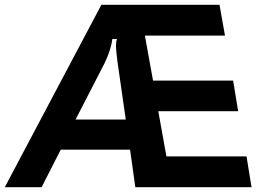

<svg xmlns="http://www.w3.org/2000/svg" viewBox="-71 -783 1143 803"><path d="M103 0H-51L353 -763H847L870 -634H535L569 -446H904L925 -318H591L625 -129H960L981 0H495L473 -157H183ZM245 -283H455L420 -527Q414 -577 414 -589Q414 -608 418 -620H399Q393 -574 366 -518Z"/></svg>

Font: Open Sauce Sans
Style: Bold Italic
Weight: 700
Italic angle: -10°
Designer: Alfredo Marco Pradil
Foundry: Creative Sauce Fz LLC
Version: Version 1.477